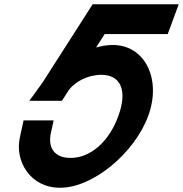

<svg xmlns="http://www.w3.org/2000/svg" viewBox="-20 -830 859 901"><path d="M748.7 -810H818.7L767.1 -670H697.1H471.1L430.9 -607.2C457.7 -614.6 484 -618.8 508.3 -619C663.3 -619 738.8 -455 675.1 -285C611.7 -113 416.8 52 261.2 51C121.2 51 48.7 -75 73.2 -185L90.7 -265H231.7L218.6 -205C204.3 -139 233.5 -88 312.8 -89C401.8 -89 490.7 -162 535.1 -285C579.7 -406 546.3 -478 456.6 -479C392.8 -479 335.7 -448.1 304.4 -409.7L270.7 -357H265.7H124.7H117.7L179.3 -442.2L181.1 -445L381.5 -758L414.7 -810H468.7Z"/></svg>

Font: Nordica Plus
Style: NordicaClassicRgObl
Weight: 500
Version: Version 1.01